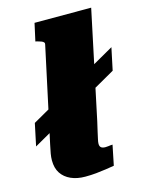

<svg xmlns="http://www.w3.org/2000/svg" viewBox="-115 -830 696 907"><g transform="rotate(-15 232.5 -376.0)"><path d="M0 -192 23 -301 465 -553 442 -444ZM166 -646Q168 -652 164.5 -656.5Q161 -661 153 -664Q145 -667 134 -670L125 -672L144 -758H421L310 -233Q303 -204 298.5 -183Q294 -162 291 -149Q288 -136 288 -128Q288 -115 295 -109.5Q302 -104 316 -104Q324 -104 330 -105Q336 -106 341.5 -106.5Q347 -107 351 -107L331 -9Q313 -6 290 -2.5Q267 1 241.5 3.5Q216 6 188 6Q148 6 118 -7.5Q88 -21 71.5 -46Q55 -71 55 -109Q55 -124 58 -141.5Q61 -159 66.5 -184Q72 -209 80 -246Z"/></g></svg>

Font: Roboto Serif Black
Style: Italic
Weight: 900
Italic angle: -10°
Version: Version 1.008